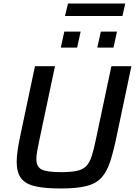

<svg xmlns="http://www.w3.org/2000/svg" viewBox="-20 -1065 768 1093"><path d="M325 8Q232 8 177 -5.5Q122 -19 98.5 -52.5Q75 -86 75 -144Q75 -174 81 -214Q87 -254 98 -304L179 -688H293L205 -272Q197 -234 192 -207Q187 -180 187 -160Q187 -115 217.5 -100Q248 -85 327 -85Q384 -85 418 -92.5Q452 -100 471 -119.5Q490 -139 502 -176Q514 -213 526 -272L614 -688H728L647 -304Q628 -210 608.5 -149Q589 -88 557.5 -53.5Q526 -19 470.5 -5.5Q415 8 325 8ZM534 -794 554 -885H646L626 -794ZM326 -794 346 -885H439L419 -794ZM350 -974 367 -1045H693L677 -974Z"/></svg>

Font: Saira Medium
Style: Italic
Weight: 500
Italic angle: -12°
Designer: Hector Gatti with collaboration of the Omnibus-Type team
Foundry: Omnibus-Type
Version: Version 1.100; ttfautohint (v1.8.3)